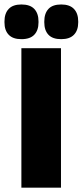

<svg xmlns="http://www.w3.org/2000/svg" viewBox="-46 -860 378 880"><path d="M233.5 -639V0H52V-639ZM52 -680.5Q13 -680.5 -6.2 -700.8Q-25.5 -721 -25.5 -757.5V-761.5Q-25.5 -798.5 -6.2 -819Q13 -839.5 52 -839.5Q92 -839.5 111.2 -819Q130.5 -798.5 130.5 -761.5V-757.5Q130.5 -721 111.2 -700.8Q92 -680.5 52 -680.5ZM234.5 -680.5Q195 -680.5 176 -700.8Q157 -721 157 -757.5V-761.5Q157 -798.5 176 -819Q195 -839.5 234.5 -839.5Q273.5 -839.5 293 -819Q312.5 -798.5 312.5 -761.5V-757.5Q312.5 -721 293 -700.8Q273.5 -680.5 234.5 -680.5Z"/></svg>

Font: Anek Devanagari Medium ExtraBold
Style: Regular
Weight: 800
Version: Version 1.003